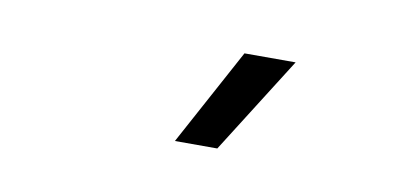

<svg xmlns="http://www.w3.org/2000/svg" viewBox="-32 -853 599 281"><g transform="rotate(10 268.0 -712.0)"><path d="M314 -784H390L299 -640H236Z"/></g></svg>

Font: Eudoxus Sans
Style: Regular
Weight: 400
Designer: Stijn de Vries
Foundry: tokotype
Version: Version 2.005